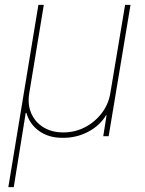

<svg xmlns="http://www.w3.org/2000/svg" viewBox="-20 -566 603 798"><path d="M14.6 211.9 139.6 -545.9H162.1L101.6 -178.7Q93.8 -131.3 110.1 -94.5Q126.5 -57.6 161.1 -36.6Q195.8 -15.6 243.2 -15.6Q291.5 -15.6 333 -37.1Q374.5 -58.6 402.8 -95.7Q431.2 -132.8 438.5 -178.7L500 -545.9H522.5L431.6 0H409.2L422.9 -86.9H420.9Q395 -43.9 346.4 -18.3Q297.9 7.3 241.2 6.8Q183.6 7.3 143.6 -20.8Q103.5 -48.8 89.8 -96.7H86.9L37.1 211.9Z"/></svg>

Font: Inter Tight Thin
Style: Italic
Weight: 250
Italic angle: -9.39999°
Designer: Rasmus Andersson
Foundry: rsms
Version: Version 3.004